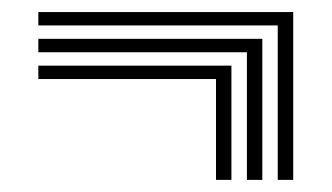

<svg xmlns="http://www.w3.org/2000/svg" viewBox="-20 -521 553 320"><path d="M365.7 -221.2H340V-389.3H43.9V-411.6H365.7ZM417.2 -221.2H391.5V-433.9H43.9V-456.3H417.2ZM468.7 -221.2H442.9V-478.6H43.9V-500.9H468.7Z"/></svg>

Font: Big Shoulders Inline Text SC Thin
Style: Regular
Weight: 100
Designer: Patric King
Foundry: XO Type Co
Version: Version 2.002